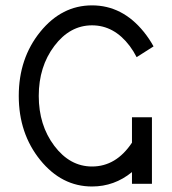

<svg xmlns="http://www.w3.org/2000/svg" viewBox="-20 -674 632 704"><path d="M317.4 9.8Q206.1 9.8 127.4 -87.4Q48.8 -184.6 48.8 -322.3Q48.8 -460 127.4 -557.1Q206.1 -654.3 317.4 -654.3Q428.7 -654.3 507.3 -557.1Q527.8 -531.7 543 -503.9L481 -464.4Q470.2 -485.8 455.6 -505.4Q398.4 -581.1 317.4 -581.1Q236.3 -581.1 179.2 -505.4Q122.1 -429.7 122.1 -322.3Q122.1 -214.8 179.2 -139.2Q236.3 -63.5 317.4 -63.5Q405.8 -63.5 463.9 -150.9V-244.1H537.1V0H463.9V-43Q399.4 9.8 317.4 9.8Z"/></svg>

Font: Catrinity
Style: Regular
Weight: 400
Designer: Alexander Lange
Foundry: High-Logic / Made with FontCreator
Version: Version 2.090;May 20, 2024;FontCreator 15.0.0.2974 64-bit